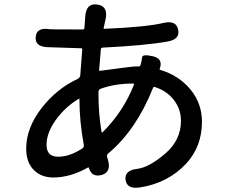

<svg xmlns="http://www.w3.org/2000/svg" viewBox="-20 -816 1040 887"><path d="M626 50Q566 59 560 15Q554 -29 614 -36Q668 -42 744 -107Q816 -169 816 -258Q816 -312 783 -354.5Q750 -397 695 -414Q689 -416 687 -410Q609 -215 481 -108Q472 -101 475 -90L478 -80Q496 -22 451 -8Q405 5 391 -39Q390 -44 386 -42Q304 4 227 4Q172 4 138 -29Q101 -64 101 -130Q101 -225 173 -318Q243 -407 338 -451Q350 -457 351 -470L360 -588Q360 -593 355 -593L201 -598Q140 -600 145 -646Q149 -691 210 -681Q216 -680 314 -680H363Q369 -680 370 -686L374 -742Q379 -803 430 -795Q480 -788 468 -728L459 -688Q458 -683 463 -683Q655 -691 735 -710Q794 -724 803 -679Q813 -634 753 -624Q654 -606 454 -596Q447 -596 446 -589L438 -493Q438 -488 443 -489L565 -505Q598 -510 622 -509Q627 -509 630 -518Q635 -536 636.5 -551.5Q638 -567 687 -556Q735 -544 718 -499Q716 -494 721 -493Q807 -467 860 -402.5Q913 -338 913 -254Q913 -138 839 -59Q755 30 626 50ZM360 -130Q369 -136 367 -147Q347 -256 347 -357Q347 -362 343 -359Q280 -321 237.5 -261.5Q195 -202 195 -147Q195 -92 248.5 -92Q302 -92 360 -130ZM449 -207Q450 -202 454 -205Q549 -299 599 -425Q601 -430 594 -430Q512 -430 445 -406Q435 -402 435 -391V-378Q435 -292 449 -207Z"/></svg>

Font: Resource Han Rounded JP Medium
Style: Regular
Weight: 500
Designer: Cyano Hao (round all glyphs); Ryoko NISHIZUKA 西塚涼子 (kana, bopomofo & ideographs); Paul D. Hunt (Latin, Greek & Cyrillic)
Foundry: Cyano Hao
Version: 0.990